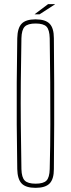

<svg xmlns="http://www.w3.org/2000/svg" viewBox="-20 -898 340 923"><path d="M151 5Q104 5 84 -16Q64 -37 63 -85Q61 -198 60.5 -299Q60 -400 60.5 -501Q61 -602 63 -714Q64 -763 84 -784Q104 -805 151 -805Q198 -805 218.5 -784Q239 -763 239 -714Q240 -602 240.5 -501Q241 -400 240.5 -299Q240 -198 239 -85Q239 -37 218.5 -16Q198 5 151 5ZM151 -15Q189 -15 203.5 -30Q218 -45 219 -85Q222 -200 222 -301.5Q222 -403 221.5 -503.5Q221 -604 219 -714Q218 -755 203.5 -770Q189 -785 151 -785Q114 -785 99 -770Q84 -755 83 -714Q81 -604 80 -503.5Q79 -403 80 -301.5Q81 -200 83 -85Q84 -45 99 -30Q114 -15 151 -15ZM147 -829V-830L211 -878H244V-877L170 -829Z"/></svg>

Font: Big Shoulders Display Thin
Style: Regular
Weight: 100
Designer: Patric King
Foundry: XO Type Co
Version: Version 1.000; ttfautohint (v1.8.2)